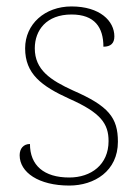

<svg xmlns="http://www.w3.org/2000/svg" viewBox="-20 -566 428 596"><path d="M195 10C273 10 346 -35 346 -126C346 -201 317 -237 207 -285C137 -317 88 -349 88 -416C88 -472 124 -521 202 -521C274 -521 301 -481 301 -421C324 -421 335 -432 335 -453C335 -501 290 -546 202 -546C119 -546 58 -491 58 -416C58 -337 108 -299 196 -259C293 -216 317 -182 317 -128C317 -55 263 -15 195 -15C116 -15 73 -53 73 -119C53 -119 41 -105 41 -84C41 -31 100 10 195 10Z"/></svg>

Font: Noto Serif SemiCondensed Thin
Style: Regular
Weight: 100
Width: 4
Designer: Monotype Design Team
Foundry: Monotype Imaging Inc.
Version: Version 2.015